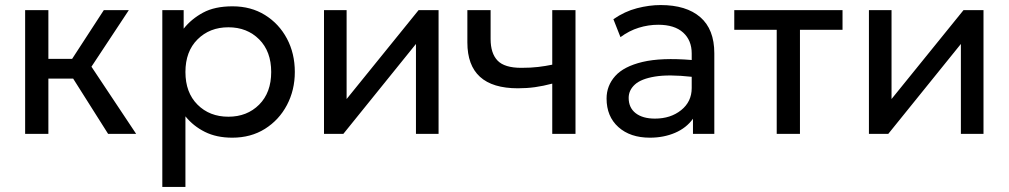

<svg xmlns="http://www.w3.org/2000/svg" viewBox="-20 -530 3992 760"><path d="M79.5 0V-490H171.5V-297H265.5L391 -490H490L342 -266L519 0H408L269.5 -219H171.5V0Z M622.5 210V-490H707V-416.5Q737.5 -455 783.8 -480Q830 -505 900.5 -505Q973.5 -505 1029 -470.5Q1084.5 -436 1115.8 -377.2Q1147 -318.5 1147 -245Q1147 -173.5 1115.8 -114.2Q1084.5 -55 1028.8 -20Q973 15 899.5 15Q837 15 791 -8Q745 -31 714 -69.5V210ZM884 -68Q958 -68 1005.8 -115.8Q1053.5 -163.5 1053.5 -245Q1053.5 -326.5 1005.8 -374.2Q958 -422 884 -422Q810 -422 762 -374.2Q714 -326.5 714 -245Q714 -163.5 761.8 -115.8Q809.5 -68 884 -68Z M1262.5 0V-490H1352V-138L1637 -490H1716V0H1626.5V-356L1339 0Z M2166 0V-199Q2130 -189.5 2097.8 -185Q2065.5 -180.5 2030 -180.5Q1830 -180.5 1830 -362V-490H1922V-375.5Q1922 -319 1949.5 -290.2Q1977 -261.5 2043.5 -261.5Q2081.5 -261.5 2110.5 -265Q2139.5 -268.5 2166 -274V-490H2258V0Z M2552.5 15Q2474.5 15 2427.8 -27Q2381 -69 2381 -140Q2381 -190.5 2415 -228.8Q2449 -267 2523.2 -284.8Q2597.5 -302.5 2718 -292.5V-318.5Q2718 -370.5 2684 -401.2Q2650 -432 2585.5 -432Q2546.5 -432 2508.5 -420.2Q2470.5 -408.5 2436 -383L2408 -454Q2453 -485 2501.5 -497.5Q2550 -510 2595 -510Q2696.5 -510 2752 -462Q2807.5 -414 2807.5 -319V0H2723V-60Q2697 -23.5 2652 -4.2Q2607 15 2552.5 15ZM2468.5 -142.5Q2468.5 -103.5 2496.2 -82Q2524 -60.5 2572.5 -60.5Q2634.5 -60.5 2676.2 -94Q2718 -127.5 2718 -181.5V-226Q2627.5 -236 2572.8 -227Q2518 -218 2493.2 -195.5Q2468.5 -173 2468.5 -142.5Z M3054.5 0V-412H2886.5V-490H3315V-412H3146.5V0Z M3419.5 0V-490H3509V-138L3794 -490H3873V0H3783.5V-356L3496 0Z"/></svg>

Font: Geologica Light
Style: Regular
Weight: 300
Designer: Sindre Bremnes, Frode Helland
Foundry: Monokrom Skriftforlag AS
Version: Version 1.010; ttfautohint (v1.8.4.7-5d5b);gftools[0.9.28]